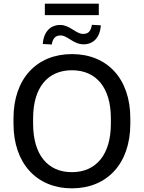

<svg xmlns="http://www.w3.org/2000/svg" viewBox="-20 -1026 791 1056"><path d="M375.5 9.8C568.4 9.8 696.8 -125.5 696.8 -345.7V-375C696.8 -593.8 569.3 -728.5 375.5 -728.5C182.1 -728.5 54.2 -593.3 54.2 -375V-345.7C54.2 -126.5 182.6 9.8 375.5 9.8ZM375.5 -79.1C242.2 -79.1 162.1 -175.3 162.1 -345.7V-375C162.1 -544.4 242.2 -639.6 375.5 -639.6C509.3 -639.6 589.8 -543.9 589.8 -375V-345.7C589.8 -175.8 508.8 -79.1 375.5 -79.1ZM523.4 -942.9V-1005.9H226.6V-942.9ZM439.5 -782.2C492.2 -782.2 529.8 -817.9 534.7 -886.7L485.4 -889.6C479.5 -854 465.8 -839.4 437 -839.4C421.4 -839.4 407.2 -846.2 382.8 -861.8C355.5 -879.4 335 -888.7 311 -888.7C257.8 -888.7 220.2 -852.1 215.3 -784.2L264.6 -781.2C270.5 -815.4 285.2 -831.1 313 -831.1C327.1 -831.1 339.8 -825.7 364.3 -810.1C390.1 -793 413.1 -782.2 439.5 -782.2Z"/></svg>

Font: Winston
Style: Regular
Weight: 400
Designer: Vernon Adams, Kim Jin-seong, David Berlow, Cristiano Sobral
Foundry: The Winston Project Authors
Version: Version 3.004